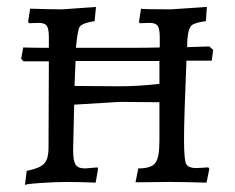

<svg xmlns="http://www.w3.org/2000/svg" viewBox="-20 -525 679 554"><path d="M518 -350H591L595 -381L584 -391L520 -389C520 -423 524.3 -444 533 -452C539.7 -457.3 553.3 -461.3 574 -464L577 -505L473 -498C415.7 -498 387 -498.7 387 -500L381 -462L383 -458L411 -459C423 -459 431 -456.2 435 -450.5C439 -444.8 441 -433.7 441 -417V-388C417 -387.3 382 -387 336 -387H199C202.3 -421.7 206 -442 210 -448C216 -455.3 230.3 -460.7 253 -464L257 -505L160 -498C138.7 -498 107.7 -498.7 67 -500L61 -462L64 -458L91 -459C103 -459 111 -456.2 115 -450.5C119 -444.8 121 -433.7 121 -417V-387C93 -387 68.3 -387.3 47 -388L41 -355L48 -348H121L120 -99C120 -77 115.7 -61.5 107 -52.5C98.3 -43.5 81.7 -36.7 57 -32L52 9C52.7 7 67.7 5 97 3C126.3 1 152.2 0 174.5 0C196.8 0 224 0.7 256 2L263 -38L261 -42L226 -39C212 -39 202.7 -42.7 198 -50C193.3 -57.3 191 -71.7 191 -93L194 -223L325 -231C348.3 -231 386.7 -230.7 440 -230V-118C440 -86 436 -64.8 428 -54.5C420 -44.2 403.7 -39 379 -39L371 1L471 0C497.7 0 532.7 0.7 576 2L584 -38L581 -42L546 -40C532 -40 522.7 -43.5 518 -50.5C513.3 -57.5 511 -81.5 511 -122.5C511 -163.5 513.3 -239.3 518 -350ZM440 -349V-283C398.7 -278.3 360.3 -276 325 -276L195 -277L198 -349Z"/></svg>

Font: Alegreya SC
Style: Regular
Weight: 400
Designer: Juan Pablo del Peral
Foundry: Juan Pablo del Peral
Version: Version 1.003